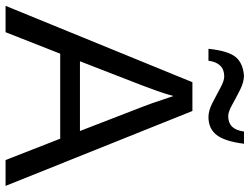

<svg xmlns="http://www.w3.org/2000/svg" viewBox="-126 -792 918 707"><g transform="rotate(90 333.5 -439.0)"><path d="M665 0H569.8L491.2 -201.2H178.2L99.1 0H2L283.2 -688H389.2ZM348.1 -577.1 334 -618.2 330.1 -604Q318.4 -563.5 293.9 -500L206.1 -273.9H462.9L375 -501Q358.9 -542.5 348.1 -577.1ZM411.1 -747.1Q388.2 -747.1 359.4 -761.7Q330.6 -776.4 304.4 -790.8Q278.3 -805.2 262.2 -805.2Q211.9 -805.2 204.1 -747.1H160.2Q167.5 -817.9 189.5 -845.9Q211.4 -874 258.8 -877.9Q282.7 -877.9 311.8 -863.3Q340.8 -848.6 366.7 -834.2Q392.6 -819.8 408.2 -819.8Q457.5 -819.8 464.8 -877.9H509.8Q501 -807.1 477.5 -777.1Q454.1 -747.1 411.1 -747.1Z"/></g></svg>

Font: Libra Sans Modern
Style: Regular
Weight: 400
Foundry: Stefan Peev, Context Ltd
Version: Version 1.000